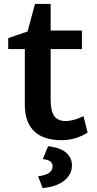

<svg xmlns="http://www.w3.org/2000/svg" viewBox="-20 -707 496 982"><path d="M22 0ZM428 -29Q399 -10 364.5 0Q330 10 296 10Q201 10 154 -36.5Q107 -83 107 -170V-456H22V-512L121 -546L159 -687H239V-551H399V-456H239V-198Q239 -139 257.5 -113.5Q276 -88 315 -88Q357 -88 407 -113ZM175 195Q216 189 232.5 176Q249 163 249 144Q249 111 199 107L226 41Q290 48 319 74.5Q348 101 348 138Q348 185 309 216.5Q270 248 198 255Z"/></svg>

Font: MartelSansBold
Style: Bold
Weight: 700
Designer: Dan Reynolds and Mathieu Réguer
Foundry: Dan Reynolds and Mathieu Réguer
Version: Version 1.002; ttfautohint (v1.1) -l 5 -r 5 -G 72 -x 0 -D la